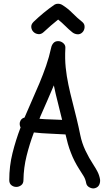

<svg xmlns="http://www.w3.org/2000/svg" viewBox="-20 -991 579 1043"><path d="M107.4 -12.7Q107.4 5.9 95.2 15.1Q83 24.4 68.4 24.4Q53.7 24.4 42 15.1Q30.3 5.9 30.3 -12.7Q30.3 -88.9 47.9 -159.2Q65.4 -229.5 91.8 -298.8Q85 -311.5 87.9 -327.1Q93.8 -347.7 113.3 -352.5Q132.8 -399.4 153.8 -445.8Q174.8 -492.2 194.3 -539.1Q213.9 -585.9 230.5 -633.8Q247.1 -681.6 257.8 -731.4Q260.7 -746.1 270 -756.8Q279.3 -767.6 295.9 -767.6Q311.5 -767.6 324.2 -756.3Q336.9 -745.1 335 -728.5Q332 -671.9 336.9 -624.5Q341.8 -577.1 351.6 -530.8Q361.3 -484.4 373.5 -438Q385.7 -391.6 396.5 -345.7Q407.2 -301.8 416 -257.8Q424.8 -213.9 444.3 -172.9Q454.1 -152.3 464.8 -133.3Q475.6 -114.3 488.3 -94.7Q500 -77.1 509.8 -58.1Q519.5 -39.1 523.4 -16.6Q525.4 -1 519 12.7Q512.7 26.4 496.1 31.2Q482.4 35.2 466.8 27.3Q451.2 19.5 448.2 3.9Q444.3 -18.6 433.1 -36.1Q421.9 -53.7 410.2 -72.3Q396.5 -93.8 385.3 -115.7Q374 -137.7 365.2 -161.1Q355.5 -185.5 348.6 -210.4Q341.8 -235.4 335.9 -260.7Q292 -263.7 249.5 -265.1Q207 -266.6 164.1 -271.5Q140.6 -209 124.5 -144.5Q108.4 -80.1 107.4 -12.7ZM199.2 -358.4Q197.3 -355.5 196.8 -352.1Q196.3 -348.6 194.3 -345.7Q225.6 -342.8 255.9 -342.3Q286.1 -341.8 317.4 -339.8Q306.6 -386.7 294.4 -433.1Q282.2 -479.5 272.5 -527.3Q254.9 -484.4 236.3 -442.9Q217.8 -401.4 199.2 -358.4ZM427.7 -871.1Q440.4 -860.4 439.5 -843.3Q438.5 -826.2 427.7 -815.4Q416 -803.7 400.9 -804.7Q385.7 -805.7 373 -815.4Q352.5 -832 334.5 -850.1Q316.4 -868.2 295.9 -884.8Q275.4 -868.2 255.9 -851.6Q236.3 -835 216.8 -816.4Q203.1 -803.7 187.5 -805.7Q171.9 -807.6 161.6 -817.9Q151.4 -828.1 149.9 -843.3Q148.4 -858.4 162.1 -872.1Q188.5 -897.5 216.8 -920.9Q245.1 -944.3 276.4 -965.8Q284.2 -970.7 295.4 -970.7Q306.6 -970.7 315.4 -965.8Q347.7 -946.3 373.5 -919.9Q399.4 -893.6 427.7 -871.1Z"/></svg>

Font: Schoolbell
Style: Regular
Weight: 400
Designer: Font Diner, Inc
Foundry: Font Diner, Inc
Version: Version 1.000